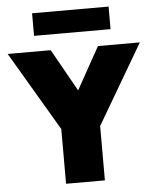

<svg xmlns="http://www.w3.org/2000/svg" viewBox="-72 -950 810 1000"><g transform="rotate(-5 333.5 -450.0)"><path d="M232.5 0V-286L-11.5 -700H213.5L337.5 -479L460.5 -700H679.5L435.5 -284V0ZM133.5 -782V-900H533.5V-782Z"/></g></svg>

Font: Geologica Black
Style: Regular
Weight: 900
Designer: Sindre Bremnes, Frode Helland
Foundry: Monokrom Skriftforlag AS
Version: Version 1.010;gftools[0.9.28]